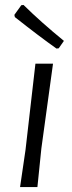

<svg xmlns="http://www.w3.org/2000/svg" viewBox="-20 -755 292 775"><path d="M147 -156 131 0H61L83 -150L123 -498H194ZM238 -590 217 -560 208 -559Q140 -607 40 -686L38 -695L66 -734L75 -735Q146 -665 238 -590Z"/></svg>

Font: Alegreya Sans SC
Style: Italic
Weight: 400
Italic angle: -7°
Designer: Juan Pablo del Peral
Foundry: Huerta Tipografica
Version: Version 2.008; ttfautohint (v1.6)